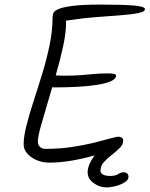

<svg xmlns="http://www.w3.org/2000/svg" viewBox="-20 -721 652 837"><path d="M195 -12Q165 -12 139.5 -23Q114 -34 98.5 -52Q83 -70 83 -91Q83 -125 95.5 -174.5Q108 -224 127 -282Q146 -340 165 -402.5Q184 -465 196.5 -526Q209 -587 209 -641Q209 -664 218.5 -672Q228 -680 238 -680Q244 -680 249 -677Q254 -674 258.5 -667.5Q263 -661 265.5 -649.5Q268 -638 268 -621Q268 -579 255.5 -520.5Q243 -462 224.5 -398Q206 -334 188 -274Q170 -214 157.5 -169Q145 -124 145 -104Q145 -88 155 -80Q165 -72 178 -72Q239 -72 292.5 -80Q346 -88 388.5 -98.5Q431 -109 459 -117Q487 -125 497 -125Q504 -125 506.5 -119.5Q509 -114 509 -107Q509 -94 478.5 -77.5Q448 -61 399.5 -46Q351 -31 296.5 -21.5Q242 -12 195 -12ZM218 -340Q204 -340 194 -343.5Q184 -347 178 -352.5Q172 -358 169 -364Q166 -370 166 -375Q166 -394 190 -394Q201 -394 210 -393.5Q219 -393 229 -392Q239 -391 254 -391Q303 -391 333.5 -393.5Q364 -396 390 -398.5Q416 -401 449 -401Q467 -401 476.5 -399Q486 -397 486 -392Q486 -377 463.5 -367Q441 -357 402.5 -351Q364 -345 316 -342.5Q268 -340 218 -340ZM213 -661Q213 -669 229 -678.5Q245 -688 290 -694.5Q335 -701 420 -701Q467 -701 503 -700Q539 -699 563 -697Q587 -695 599.5 -691Q612 -687 612 -682Q612 -673 598 -668Q584 -663 556 -659.5Q528 -656 487.5 -653Q447 -650 394 -646Q342 -642 305.5 -636Q269 -630 248 -630Q238 -630 230 -635Q222 -640 217.5 -647Q213 -654 213 -661ZM517 -107Q517 -91 502 -76Q487 -61 467.5 -46Q448 -31 433 -14.5Q418 2 418 23Q418 34 429 40Q440 46 461 46Q482 46 494.5 38Q507 30 519 30Q528 30 534 35Q540 40 540 50Q540 60 530.5 68.5Q521 77 506 83Q491 89 474.5 92.5Q458 96 444 96Q414 96 388 77Q362 58 362 30Q362 8 376.5 -18.5Q391 -45 412.5 -69.5Q434 -94 456.5 -109.5Q479 -125 495 -125Q503 -125 510 -121.5Q517 -118 517 -107Z"/></svg>

Font: Kalam Variable Light
Style: Regular
Weight: 300
Designer: Lipi Raval, Jonny Pinhorn
Foundry: Indian Type Foundry
Version: Version 3.000